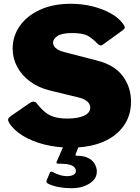

<svg xmlns="http://www.w3.org/2000/svg" viewBox="-20 -772 741 1017"><path d="M494 -543Q476 -563 449 -580Q422 -597 363 -597Q307 -597 284 -581Q261 -565 261 -546Q261 -537 266.5 -527.5Q272 -518 286 -509.5Q300 -501 325 -495L491 -452Q585 -429 629.5 -370Q674 -311 674 -234Q674 -160 635 -105Q596 -50 524.5 -20Q453 10 354 10Q281 10 215.5 -6.5Q150 -23 101 -53Q52 -83 28 -122Q22 -133 23 -140Q24 -147 34 -155L137 -226Q151 -235 160 -233.5Q169 -232 175 -224Q197 -196 219 -178Q241 -160 269.5 -152Q298 -144 337 -144Q392 -144 425 -159Q458 -174 458 -202Q458 -214 451 -224.5Q444 -235 430.5 -243Q417 -251 395 -256L243 -293Q183 -308 139 -340.5Q95 -373 71 -418Q47 -463 47 -515Q47 -580 84.5 -634Q122 -688 191.5 -720Q261 -752 355 -752Q415 -752 469.5 -738.5Q524 -725 567 -701Q610 -677 633 -644Q638 -637 640.5 -629.5Q643 -622 633 -614L524 -535Q517 -530 511 -531.5Q505 -533 494 -543ZM493 137Q493 164 474.5 183.5Q456 203 426 214Q396 225 360 225Q327 225 294 219.5Q261 214 233 200Q223 193 227 184L244 143Q247 135 256 138Q273 147 294 154Q315 161 335 161Q356 161 369 154Q382 147 382 134Q382 116 362.5 105.5Q343 95 291 95Q284 95 280.5 93Q277 91 281 83L319 -5H400L381 44Q377 53 387 53Q426 53 449.5 66Q473 79 483 98.5Q493 118 493 137Z"/></svg>

Font: Libre Franklin Black
Style: Regular
Weight: 900
Designer: Pablo Impallari, Rodrigo Fuenzalida, Nhung Nguyen
Foundry: Impallari Type
Version: Version 3.000